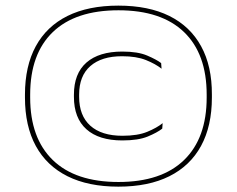

<svg xmlns="http://www.w3.org/2000/svg" viewBox="-20 -670 864 700"><path d="M411.5 10.5Q302 10.5 226 -27.5Q150 -65.5 110.5 -138Q71 -210.5 71 -314.5V-325Q71 -429 110.5 -501.5Q150 -574 226 -611.8Q302 -649.5 411.5 -649.5Q521.5 -649.5 597.5 -611.8Q673.5 -574 713.2 -501.5Q753 -429 752.5 -325V-314.5Q752.5 -210.5 713 -138Q673.5 -65.5 597.5 -27.5Q521.5 10.5 411.5 10.5ZM426 -158Q340.5 -158 295 -198.8Q249.5 -239.5 249.5 -317V-324.5Q249.5 -402 295.2 -442Q341 -482 426 -482Q482.5 -482 516.5 -467.5Q550.5 -453 567.5 -440L569 -419.5Q547 -437 512.2 -451Q477.5 -465 425 -465Q350.5 -465 309.5 -429.2Q268.5 -393.5 268.5 -325V-317Q268.5 -248.5 309.2 -211.8Q350 -175 426.5 -175Q482 -175 517 -189.5Q552 -204 573 -221L571.5 -201Q553 -186.5 518.5 -172.2Q484 -158 426 -158ZM412 -6.5Q568.5 -6.5 651 -86.5Q733.5 -166.5 733.5 -314.5V-325Q733.5 -473.5 651 -553Q568.5 -632.5 412 -632.5Q255 -632.5 172.5 -553Q90 -473.5 90 -325V-314.5Q90 -166.5 172.5 -86.5Q255 -6.5 412 -6.5Z"/></svg>

Font: Anek Latin Expanded Thin
Style: Regular
Weight: 250
Width: 7
Designer: Yesha Goshar
Foundry: Ek Type
Version: Version 1.003